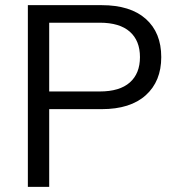

<svg xmlns="http://www.w3.org/2000/svg" viewBox="-20 -725 691 745"><path d="M88.1 0V-705H374.6Q485.8 -705 545.7 -651.7Q605.7 -598.3 605.7 -503.5Q605.7 -409.7 545.7 -355.6Q485.8 -301.5 374.6 -301.5H170.9V0ZM170.9 -370.1H367Q444.2 -370.1 483.7 -405Q523.1 -439.8 523.1 -503.5Q523.1 -567.1 483.7 -602Q444.2 -636.9 367 -636.9H170.9Z"/></svg>

Font: Mulish ExtraLight
Style: Regular
Weight: 200
Designer: Vernon Adams
Foundry: Vernon Adams
Version: Version 3.603